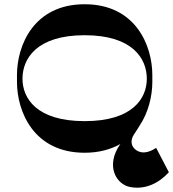

<svg xmlns="http://www.w3.org/2000/svg" viewBox="-20 -720 816 905"><path d="M716 -23C699 -12 658 13 621 -13C600 -28 591 -56 612 -87C621 -101 630 -114 637 -126C680 -190 698 -268 698 -334V-366C698 -506 619 -700 379 -700C139 -700 60 -506 60 -366V-334C60 -194 139 0 379 0C447 0 502 -16 547 -41C475 62 528 151 596 162C666 174 728 144 776 92ZM86 -349C86 -443 152 -554 379 -554C606 -554 672 -443 672 -349C672 -257 606 -149 379 -149C152 -149 86 -257 86 -349Z"/></svg>

Font: Space Cowgirl Bold
Style: Regular
Weight: 700
Designer: Valery Marier
Foundry: Valery Marier
Version: Version 1.000;hotconv 1.0.109;makeotfexe 2.5.65596